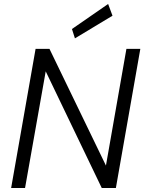

<svg xmlns="http://www.w3.org/2000/svg" viewBox="-20 -946 729 966"><path d="M36 0 159 -700H229L513 -113L616 -700H686L563 0H492L210 -587L106 0ZM357 -753 342 -800 524 -926 546 -867Z"/></svg>

Font: DM Sans 12pt Light
Style: Italic
Weight: 300
Italic angle: -10°
Version: Version 4.004;gftools[0.9.30]